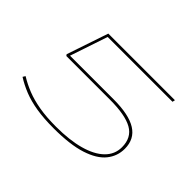

<svg xmlns="http://www.w3.org/2000/svg" viewBox="-128 -990 1290 1290"><g transform="rotate(45 517.0 -345.0)"><path d="M77 -87 88 -105Q135 -76 189 -54.5Q243 -33 312.5 -21Q382 -9 473 -9Q601 -9 693 -34.5Q785 -60 834.5 -108.5Q884 -157 884 -225Q884 -316 815 -355Q746 -394 600 -394H186L179 -404L279 -700H912L908 -681H292L202 -413H616Q762 -413 833.5 -368Q905 -323 905 -231Q905 -161 861 -106.5Q817 -52 721 -21Q625 10 469 10Q376 10 305.5 -1.5Q235 -13 179.5 -35Q124 -57 77 -87Z"/></g></svg>

Font: Georama ExtraExtended Thin
Style: Italic
Weight: 100
Width: 8
Italic angle: -9°
Designer: Jean-Baptiste Levee
Foundry: Production Type
Version: Version 1.000